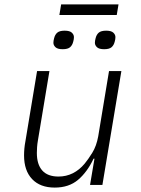

<svg xmlns="http://www.w3.org/2000/svg" viewBox="-20 -838 640 870"><path d="M408 -119H404Q375 -58 333.5 -23Q292 12 228 12Q162 12 125.5 -26.5Q89 -65 89 -134Q89 -165 95 -197L148 -516H204L152 -203Q149 -186 148 -171Q147 -156 147 -145Q147 -93 171.5 -65.5Q196 -38 245 -38Q280 -38 310 -53Q340 -68 364 -97Q379 -115 398 -145.5Q417 -176 425 -220L474 -516H530L444 0H388ZM257 -818H517L509 -770H249ZM264 -615Q241 -615 231.5 -624Q222 -633 222 -644Q222 -653 225 -664Q229 -681 239.5 -690Q250 -699 273 -699Q296 -699 305.5 -690Q315 -681 315 -670Q315 -660 312 -650Q308 -633 297.5 -624Q287 -615 264 -615ZM452 -615Q429 -615 419.5 -624Q410 -633 410 -644Q410 -653 413 -664Q417 -681 427.5 -690Q438 -699 461 -699Q484 -699 493.5 -690Q503 -681 503 -670Q503 -660 500 -650Q496 -633 485.5 -624Q475 -615 452 -615Z"/></svg>

Font: IBM Plex Mono Light
Style: Italic
Weight: 300
Italic angle: -9°
Monospace: yes
Designer: Mike Abbink, Paul van der Laan, Pieter van Rosmalen
Foundry: Bold Monday
Version: Version 2.3